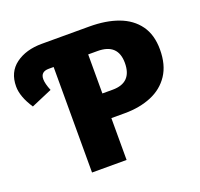

<svg xmlns="http://www.w3.org/2000/svg" viewBox="-121 -831 1008 966"><g transform="rotate(-20 382.5 -347.5)"><path d="M398 0H213V-565H187Q143 -565 143 -525Q143 -501 159 -462L47 -414Q2 -482 2 -537Q2 -614 57 -654.5Q112 -695 197 -695H451Q540 -695 606 -670.5Q672 -646 709 -595Q746 -544 746 -465Q746 -383 710.5 -329.5Q675 -276 612.5 -250Q550 -224 470 -224H398ZM453 -356Q557 -356 557 -462Q557 -565 448 -565H398V-356Z"/></g></svg>

Font: Trujillo ExtraBold
Style: Regular
Weight: 800
Designer: Fira Sans original fonts by bBox Type GmbH, Carrois Corporate GbR, & Edenspiekermann AG / Changes by Cristiano Sobral
Foundry: Fira Sans original fonts by bBox Type GmbH, Carrois Corporate GbR, & Edenspiekermann AG / Changes by Cristiano Sobral
Version: Version 4.301;July 28, 2020;FontCreator 13.0.0.2655 64-bit